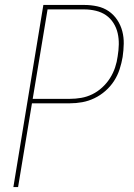

<svg xmlns="http://www.w3.org/2000/svg" viewBox="-20 -755 540 775"><path d="M34 0 155 -735H321Q347 -735 372.5 -729.5Q398 -724 418.5 -710Q439 -696 453 -675Q467 -654 473.5 -629.5Q480 -605 479.5 -578.5Q479 -552 475 -525Q471 -501 463 -476Q455 -451 440.5 -428.5Q426 -406 405.5 -388Q385 -370 361 -358.5Q337 -347 312 -342.5Q287 -338 262 -338H109L53 0ZM112 -356H262Q285 -356 308 -360Q331 -364 352.5 -374.5Q374 -385 392.5 -402Q411 -419 424 -439.5Q437 -460 444.5 -482.5Q452 -505 455 -528Q459 -552 459.5 -575.5Q460 -599 455 -621Q450 -643 438 -662Q426 -681 408 -693.5Q390 -706 367 -711.5Q344 -717 321 -717H172Z"/></svg>

Font: Iosevka SS04 Thin
Style: Italic
Weight: 100
Italic angle: -9°
Monospace: yes
Designer: Belleve Invis
Foundry: Belleve Invis
Version: Version 19.0.0; ttfautohint (v1.8.4)